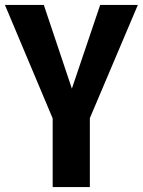

<svg xmlns="http://www.w3.org/2000/svg" viewBox="-27 -760 580 780"><path d="M533 -740H380L265 -400L151 -740H-7L187 -279V0H338V-280Z"/></svg>

Font: Glow Sans TC Compressed
Style: Bold
Weight: 700
Width: 2
Designer: Ryoko NISHIZUKA (kana, bopomofo & ideographs); Paul D. Hunt (Latin, Greek & Cyrillic); Sandoll Communications, Soo-young
Version: Version 0.93